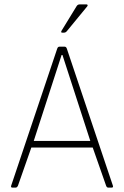

<svg xmlns="http://www.w3.org/2000/svg" viewBox="-20 -856 566 876"><path d="M344 -836H374Q378 -836 379.5 -833.5Q381 -831 378 -827L286 -715Q280 -707 272 -707H264Q256 -707 261 -716L329 -827Q334 -836 344 -836ZM51 0H37Q28 0 31 -9L241 -634Q244 -643 251 -643H275Q282 -643 285 -634L495 -9Q498 0 489 0H474Q467 0 464 -9L403 -183H123L62 -9Q58 0 51 0ZM261 -605 134 -213H392L265 -605Z"/></svg>

Font: Rajdhani Light
Style: Regular
Weight: 300
Designer: Satya Rajpurohit, Jyotish Sonowal
Foundry: Indian Type Foundry
Version: Version 1.201;PS 1.0;hotconv 1.0.78;makeotf.lib2.5.61930; tt